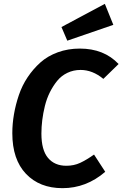

<svg xmlns="http://www.w3.org/2000/svg" viewBox="-20 -960 635 996"><path d="M523.9 -939.9 567.9 -831.1 329.1 -749 298.8 -819.8ZM394 -708Q519.5 -708 595.2 -627.9L516.1 -550.8Q460 -597.2 397.9 -597.2Q360.8 -597.2 329.3 -582Q297.9 -566.9 276.4 -540.3Q254.9 -513.7 238.5 -481Q222.2 -448.2 212.9 -410.4Q203.6 -372.6 199.2 -336.9Q194.8 -301.3 194.8 -267.1Q194.8 -181.6 229 -140.9Q263.2 -100.1 324.2 -100.1Q363.3 -100.1 395.5 -115Q427.7 -129.9 467.8 -158.2L525.9 -68.8Q427.7 16.1 304.2 16.1Q185.5 16.1 114.7 -58.3Q43.9 -132.8 43.9 -269Q43.9 -317.9 52.5 -367.4Q61 -417 77.9 -466.8Q94.7 -516.6 123.5 -559.6Q152.3 -602.5 189.7 -636Q227.1 -669.4 279.8 -688.7Q332.5 -708 394 -708Z"/></svg>

Font: FiraGO SemiBold
Style: Italic
Weight: 600
Italic angle: -8°
Designer: bBox Type GmbH
Foundry: bBox Type GmbH
Version: Version 1.001;PS 001.001;hotconv 1.0.88;makeotf.lib2.5.64775